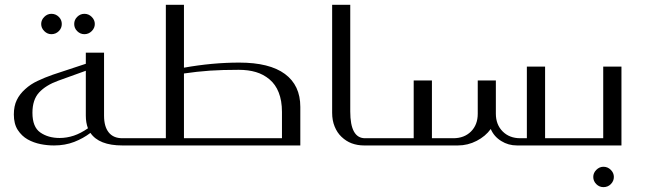

<svg xmlns="http://www.w3.org/2000/svg" viewBox="-20 -600 2659 792"><path d="M191.9 -543Q210 -543 222.7 -530.3Q234.9 -518.1 234.9 -501Q234.9 -483.9 222.7 -471.7Q210 -459 191.9 -459Q175.3 -459 162.6 -471.7Q149.9 -484.4 149.9 -501Q149.9 -517.6 162.6 -530.3Q175.3 -543 191.9 -543ZM298.3 -530.3Q311 -543 328.1 -543Q345.7 -543 358.4 -530.3Q371.1 -517.6 371.1 -501Q371.1 -484.4 358.4 -471.7Q345.7 -459 328.1 -459Q311 -459 298.3 -471.7Q286.1 -483.9 286.1 -501Q286.1 -518.1 298.3 -530.3ZM484.9 0Q388.2 0 353 -51.8Q323.7 -29.3 286.1 -14.6Q248 0 203.1 0Q174.8 0 147.9 -5.4Q118.7 -11.2 94.2 -24.9Q69.8 -38.6 53.2 -64Q37.1 -88.9 37.1 -127.9Q37.1 -162.6 49.3 -187.5Q61 -211.9 84 -232.4Q106.4 -252.9 134.8 -266.1Q164.6 -280.3 198.2 -292L334 -336.9V-382.8H409.2V-123Q409.2 -78.1 428.2 -54.2Q447.3 -29.8 484.9 -29.8H503.9Q514.2 -29.8 514.2 -20V-9.8Q514.2 0 503.9 0ZM220.2 -267.1Q168.9 -248.5 141.1 -218.3Q113.8 -188.5 113.8 -134.8Q113.8 -76.2 146 -53.7Q178.7 -30.8 226.1 -30.8Q255.4 -30.8 284.7 -40.5Q313.5 -50.3 342.8 -70.8Q334 -93.8 334 -123V-308.1Z M664.1 -29.8V-580.1H738.8V-320.8Q856 -341.8 966.8 -341.8Q1091.8 -341.8 1155.3 -294.9Q1218.8 -248 1218.8 -159.2V0H502.9Q492.7 0 492.7 -9.8V-20Q492.7 -29.8 502.9 -29.8ZM1143.1 -29.8V-138.2Q1143.1 -185.1 1129.4 -219.2Q1116.7 -251.5 1091.8 -272.5Q1066.9 -293.5 1035.6 -302.7Q1004.4 -312 964.8 -312Q897 -312 846.2 -308.6Q791 -304.7 738.8 -296.9V-29.8Z M1424.8 -580.1V-140.1Q1424.8 -29.8 1485.8 -29.8H1520Q1529.8 -29.8 1529.8 -20V-9.8Q1529.8 0 1520 0H1481.9Q1454.6 0 1430.7 -8.8Q1408.2 -17.1 1388.7 -35.6Q1370.6 -52.7 1360.4 -78.1Q1350.1 -103 1350.1 -134.8V-580.1Z M2112.8 0Q2076.7 0 2047.9 -18.1Q2017.6 -36.6 2004.4 -67.9Q1982.4 -37.6 1946.3 -19Q1909.7 0 1868.7 0H1517.6Q1507.3 0 1507.3 -9.8V-20Q1507.3 -29.8 1517.6 -29.8H1686.5V-268.1H1761.7V-29.8H1849.6Q1895 -29.8 1922.9 -57.6Q1950.7 -85.4 1950.7 -130.9V-268.1H2025.4V-130.9Q2025.4 -85.9 2053.7 -57.6Q2081.5 -29.8 2126.5 -29.8H2153.3V-325.2H2228.5V-29.8H2303.7Q2313.5 -29.8 2313.5 -20V-9.8Q2313.5 0 2303.7 0Z M2543.5 -325.2V0H2301.3Q2292.5 0 2291.5 -3.9Q2291 -6.3 2291 -15.1Q2291 -24.9 2291.5 -26.9Q2292.5 -29.8 2301.3 -29.8H2468.3V-325.2ZM2427.2 129.9Q2427.2 113.3 2439.9 100.6Q2452.6 87.9 2469.2 87.9Q2486.8 87.9 2499.5 100.6Q2512.2 113.3 2512.2 129.9Q2512.2 147 2499.5 159.7Q2487.3 171.9 2469.2 171.9Q2452.1 171.9 2439.9 159.7Q2427.2 147 2427.2 129.9Z"/></svg>

Font: SimahzazaarabicW05-Light
Style: Regular
Weight: 300
Designer: Ahmed zaza
Foundry: Ahmed zaza
Version: Version 1.001